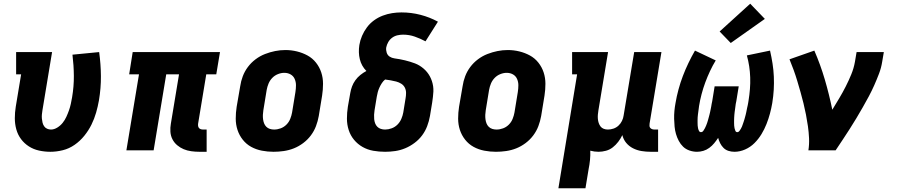

<svg xmlns="http://www.w3.org/2000/svg" viewBox="-20 -811 4840 1036"><path d="M252 8Q221 8 191 1.5Q161 -5 136 -21Q111 -37 93.5 -60.5Q76 -84 68 -113Q60 -142 60 -173Q60 -204 65 -235L94 -410H67V-530H261L209 -216Q207 -204 206 -193Q205 -182 206 -171Q207 -160 209.5 -149.5Q212 -139 218 -130Q224 -121 234 -116.5Q244 -112 255 -112Q272 -112 289 -122.5Q306 -133 318 -148Q330 -163 338 -180.5Q346 -198 352 -215Q358 -232 362 -250Q366 -268 369 -286Q379 -345 378.5 -402Q378 -459 371 -516L515 -530Q524 -465 524.5 -400.5Q525 -336 514 -270Q508 -236 498.5 -203Q489 -170 473.5 -138.5Q458 -107 435 -78.5Q412 -50 382.5 -29.5Q353 -9 319 -0.5Q285 8 252 8Z M1056 8Q1034 8 1012 5Q990 2 971 -6Q952 -14 936 -27.5Q920 -41 910.5 -59.5Q901 -78 899.5 -100Q898 -122 902 -144L946 -410H877L809 0H662L730 -410H677L696 -530H1167L1147 -410H1093L1049 -144Q1048 -137 1049 -131Q1050 -125 1053.5 -120.5Q1057 -116 1063 -114Q1069 -112 1076 -112H1095V8Z M1456 8Q1424 8 1393 2Q1362 -4 1335.5 -18.5Q1309 -33 1290 -57Q1271 -81 1261.5 -110Q1252 -139 1252 -171Q1252 -203 1257 -235L1276 -345Q1280 -373 1290 -399.5Q1300 -426 1317.5 -449.5Q1335 -473 1359 -491Q1383 -509 1410 -519.5Q1437 -530 1464.5 -535.5Q1492 -541 1520 -541Q1552 -541 1582.5 -533.5Q1613 -526 1639.5 -511.5Q1666 -497 1685 -473Q1704 -449 1713.5 -420Q1723 -391 1723 -359Q1723 -327 1718 -295L1700 -185Q1695 -157 1685 -130.5Q1675 -104 1657.5 -80.5Q1640 -57 1616 -39Q1592 -21 1565.5 -10.5Q1539 0 1511 4Q1483 8 1456 8ZM1459 -112Q1477 -112 1494.5 -118.5Q1512 -125 1525.5 -138.5Q1539 -152 1546 -169.5Q1553 -187 1556 -204L1574 -314Q1577 -333 1577 -351Q1577 -369 1570 -385Q1563 -401 1548 -409.5Q1533 -418 1514 -418Q1497 -418 1479.5 -411Q1462 -404 1449 -390.5Q1436 -377 1429 -360Q1422 -343 1419 -326L1401 -216Q1399 -204 1398.5 -191.5Q1398 -179 1399.5 -167.5Q1401 -156 1405 -145.5Q1409 -135 1417 -127Q1425 -119 1436 -115.5Q1447 -112 1459 -112Z M2058 8Q2025 8 1994 2.5Q1963 -3 1936.5 -18Q1910 -33 1890.5 -56.5Q1871 -80 1861.5 -109.5Q1852 -139 1852 -171Q1852 -203 1857 -235L1870 -309Q1873 -327 1879.5 -344.5Q1886 -362 1897.5 -378Q1909 -394 1924.5 -406.5Q1940 -419 1957 -428Q1944 -441 1935 -457Q1926 -473 1921.5 -491.5Q1917 -510 1916.5 -529Q1916 -548 1919 -568Q1923 -593 1933.5 -617.5Q1944 -642 1960 -663.5Q1976 -685 1998 -701Q2020 -717 2045 -726.5Q2070 -736 2095.5 -740Q2121 -744 2146 -744Q2199 -744 2249 -731Q2299 -718 2343 -694L2276 -588Q2248 -603 2218 -613.5Q2188 -624 2155 -624Q2140 -624 2124.5 -620.5Q2109 -617 2096 -607.5Q2083 -598 2075 -584Q2067 -570 2064 -555Q2062 -541 2066.5 -527Q2071 -513 2082.5 -505.5Q2094 -498 2108.5 -496Q2123 -494 2137 -491.5Q2151 -489 2165 -485.5Q2179 -482 2192.5 -478Q2206 -474 2219 -469Q2232 -464 2243.5 -457Q2255 -450 2265.5 -441Q2276 -432 2284.5 -421.5Q2293 -411 2299.5 -399Q2306 -387 2310.5 -373.5Q2315 -360 2317 -346Q2319 -332 2318.5 -317.5Q2318 -303 2316 -288Q2314 -273 2312 -258L2300 -185Q2295 -157 2285 -130.5Q2275 -104 2258 -81Q2241 -58 2217 -40Q2193 -22 2166.5 -11Q2140 0 2112.5 4Q2085 8 2058 8ZM2058 -112Q2075 -112 2093 -118.5Q2111 -125 2124.5 -138.5Q2138 -152 2145.5 -169.5Q2153 -187 2156 -204L2168 -278Q2171 -294 2171 -309.5Q2171 -325 2164.5 -338Q2158 -351 2145.5 -359Q2133 -367 2118 -371Q2103 -375 2088 -377.5Q2073 -380 2058 -382Q2048 -374 2040.5 -362.5Q2033 -351 2027.5 -339Q2022 -327 2018.5 -314.5Q2015 -302 2013 -289L2001 -216Q1999 -204 1998.5 -192Q1998 -180 1999 -168.5Q2000 -157 2004 -146Q2008 -135 2016 -127Q2024 -119 2035 -115.5Q2046 -112 2058 -112Z M2656 8Q2624 8 2593 2Q2562 -4 2535.5 -18.5Q2509 -33 2490 -57Q2471 -81 2461.5 -110Q2452 -139 2452 -171Q2452 -203 2457 -235L2476 -345Q2480 -373 2490 -399.5Q2500 -426 2517.5 -449.5Q2535 -473 2559 -491Q2583 -509 2610 -519.5Q2637 -530 2664.5 -535.5Q2692 -541 2720 -541Q2752 -541 2782.5 -533.5Q2813 -526 2839.5 -511.5Q2866 -497 2885 -473Q2904 -449 2913.5 -420Q2923 -391 2923 -359Q2923 -327 2918 -295L2900 -185Q2895 -157 2885 -130.5Q2875 -104 2857.5 -80.5Q2840 -57 2816 -39Q2792 -21 2765.5 -10.5Q2739 0 2711 4Q2683 8 2656 8ZM2659 -112Q2677 -112 2694.5 -118.5Q2712 -125 2725.5 -138.5Q2739 -152 2746 -169.5Q2753 -187 2756 -204L2774 -314Q2777 -333 2777 -351Q2777 -369 2770 -385Q2763 -401 2748 -409.5Q2733 -418 2714 -418Q2697 -418 2679.5 -411Q2662 -404 2649 -390.5Q2636 -377 2629 -360Q2622 -343 2619 -326L2601 -216Q2599 -204 2598.5 -191.5Q2598 -179 2599.5 -167.5Q2601 -156 2605 -145.5Q2609 -135 2617 -127Q2625 -119 2636 -115.5Q2647 -112 2659 -112Z M2993 205 3094 -410H3067V-530H3261L3209 -216Q3207 -204 3206 -192.5Q3205 -181 3206 -169.5Q3207 -158 3210.5 -147.5Q3214 -137 3220.5 -128.5Q3227 -120 3237.5 -116Q3248 -112 3260 -112Q3275 -112 3290 -117Q3305 -122 3317 -133Q3329 -144 3336 -158.5Q3343 -173 3345 -188L3402 -530H3549L3485 -144Q3484 -137 3484.5 -131Q3485 -125 3489 -120.5Q3493 -116 3499 -114Q3505 -112 3511 -112H3531V8H3491Q3466 8 3441.5 4Q3417 0 3395.5 -11Q3374 -22 3359 -40Q3344 -58 3338 -82Q3329 -63 3316 -46Q3303 -29 3286.5 -16Q3270 -3 3249.5 2.5Q3229 8 3210 8Q3198 8 3187 6.5Q3176 5 3165 2Q3166 27 3163.5 52.5Q3161 78 3156 102L3139 205Z M3741 8Q3720 8 3700 1Q3680 -6 3666 -19.5Q3652 -33 3642.5 -51Q3633 -69 3627.5 -88Q3622 -107 3620 -127.5Q3618 -148 3617.5 -169.5Q3617 -191 3619 -212.5Q3621 -234 3625 -255Q3631 -291 3641 -328Q3651 -365 3664.5 -400.5Q3678 -436 3694.5 -470.5Q3711 -505 3730 -538L3842 -485Q3825 -457 3811 -427Q3797 -397 3785.5 -366Q3774 -335 3765.5 -302.5Q3757 -270 3752 -239Q3751 -231 3750 -223.5Q3749 -216 3748 -208.5Q3747 -201 3746 -193.5Q3745 -186 3744.5 -178.5Q3744 -171 3744 -163.5Q3744 -156 3744 -148.5Q3744 -141 3744.5 -133.5Q3745 -126 3746.5 -119Q3748 -112 3751.5 -105Q3755 -98 3762 -98Q3770 -98 3775 -105Q3780 -112 3783.5 -119Q3787 -126 3790 -133Q3793 -140 3795.5 -147.5Q3798 -155 3800 -162Q3802 -169 3804 -176.5Q3806 -184 3808 -191.5Q3810 -199 3811.5 -206Q3813 -213 3814.5 -220.5Q3816 -228 3817.5 -235.5Q3819 -243 3820 -250.5Q3821 -258 3823 -265L3836 -345H3966L3953 -265Q3951 -258 3950 -250.5Q3949 -243 3948 -235.5Q3947 -228 3946 -220.5Q3945 -213 3944 -206Q3943 -199 3942.5 -191.5Q3942 -184 3941.5 -176.5Q3941 -169 3941 -161.5Q3941 -154 3941 -147Q3941 -140 3941.5 -133Q3942 -126 3943.5 -119Q3945 -112 3948 -105Q3951 -98 3958 -98Q3965 -98 3969.5 -104Q3974 -110 3977.5 -116Q3981 -122 3983.5 -128Q3986 -134 3988 -140.5Q3990 -147 3992.5 -153.5Q3995 -160 3996.5 -166Q3998 -172 4000 -178.5Q4002 -185 4003.5 -191.5Q4005 -198 4006.5 -204.5Q4008 -211 4009 -217Q4010 -223 4011.5 -229.5Q4013 -236 4014.5 -242.5Q4016 -249 4017 -255.5Q4018 -262 4019 -268Q4024 -299 4026.5 -330.5Q4029 -362 4028 -393Q4027 -424 4022.5 -453.5Q4018 -483 4010 -512L4135 -538Q4143 -503 4148.5 -468Q4154 -433 4155.5 -397.5Q4157 -362 4155 -327Q4153 -292 4147 -255Q4142 -226 4134.5 -198Q4127 -170 4116 -142Q4105 -114 4089 -87.5Q4073 -61 4051 -39Q4029 -17 4000.5 -4.5Q3972 8 3943 8Q3926 8 3910.5 3Q3895 -2 3884 -13Q3873 -24 3866 -38Q3859 -52 3855 -67Q3845 -52 3833.5 -38Q3822 -24 3807 -13Q3792 -2 3775 3Q3758 8 3741 8ZM3923 -579 3863 -641 4028 -791 4107 -709Z M4342 0Q4347 -32 4345.5 -65Q4344 -98 4339.5 -129.5Q4335 -161 4329 -192Q4323 -223 4315.5 -253.5Q4308 -284 4299.5 -314Q4291 -344 4282 -374Q4273 -404 4262.5 -433Q4252 -462 4240 -491L4374 -538Q4407 -462 4430.5 -382Q4454 -302 4471 -219Q4490 -250 4508.5 -281Q4527 -312 4543.5 -344.5Q4560 -377 4573.5 -410Q4587 -443 4593 -477L4602 -530H4749L4740 -477Q4735 -445 4723 -413.5Q4711 -382 4697.5 -351.5Q4684 -321 4668 -291Q4652 -261 4635 -231.5Q4618 -202 4600.5 -172.5Q4583 -143 4564.5 -114.5Q4546 -86 4527 -57Q4508 -28 4489 0Z"/></svg>

Font: Iosevka Curly Slab HvExObl
Style: Regular
Weight: 900
Width: 7
Italic angle: -9°
Monospace: yes
Designer: Belleve Invis
Foundry: Belleve Invis
Version: Version 11.1.0; ttfautohint (v1.8.3)